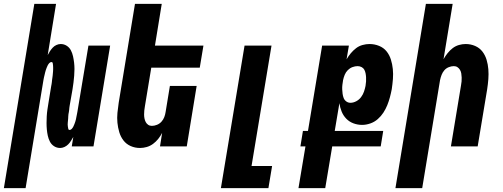

<svg xmlns="http://www.w3.org/2000/svg" viewBox="-75 -755 2595 990"><path d="M-55 215 102 -735H214L171 -471Q176 -481 182.5 -491Q189 -501 197 -509.5Q205 -518 216 -523Q227 -528 238 -528Q255 -528 269 -519Q283 -510 290.5 -495.5Q298 -481 301.5 -465Q305 -449 307 -432.5Q309 -416 309 -399Q309 -382 307.5 -364.5Q306 -347 304 -330Q302 -313 299 -295L284 -209Q283 -204 282.5 -198.5Q282 -193 281.5 -187.5Q281 -182 280 -177Q279 -172 278 -166.5Q277 -161 277 -155.5Q277 -150 276.5 -144.5Q276 -139 275.5 -133.5Q275 -128 274.5 -123Q274 -118 274 -112.5Q274 -107 275 -102Q276 -97 277 -91Q278 -85 284 -85Q290 -85 295 -90.5Q300 -96 303 -102Q306 -108 308.5 -114.5Q311 -121 313 -127Q315 -133 316.5 -139.5Q318 -146 319 -152.5Q320 -159 321.5 -165Q323 -171 324 -178L381 -520H493L407 0H295L303 -49Q297 -39 291 -29Q285 -19 276.5 -10.5Q268 -2 257 3Q246 8 235 8Q218 8 204 -1Q190 -10 182.5 -24.5Q175 -39 171.5 -55Q168 -71 166.5 -87.5Q165 -104 165 -121Q165 -138 166 -155.5Q167 -173 169.5 -190Q172 -207 175 -225L189 -311Q190 -316 191 -321.5Q192 -327 192.5 -332.5Q193 -338 193.5 -343Q194 -348 195 -353.5Q196 -359 196.5 -364.5Q197 -370 197.5 -375.5Q198 -381 198.5 -386.5Q199 -392 199 -397Q199 -402 199 -407.5Q199 -413 198.5 -418Q198 -423 197 -429Q196 -435 190 -435Q184 -435 179 -429.5Q174 -424 171 -418Q168 -412 165.5 -405.5Q163 -399 161 -393Q159 -387 157.5 -380.5Q156 -374 154.5 -367.5Q153 -361 151.5 -355Q150 -349 149 -342L57 215Z M647 8Q621 8 598.5 -2Q576 -12 561.5 -31Q547 -50 540 -73.5Q533 -97 530.5 -122Q528 -147 530.5 -173Q533 -199 537 -225L621 -735H759L724 -520H974L955 -406H705L672 -206Q670 -195 669 -185Q668 -175 668 -164.5Q668 -154 670 -144Q672 -134 676.5 -125.5Q681 -117 689 -111.5Q697 -106 708 -106Q721 -106 734.5 -111.5Q748 -117 757.5 -127.5Q767 -138 772 -151Q777 -164 779 -178L801 -312H939L888 0H750L761 -70Q753 -54 741 -39Q729 -24 714 -13Q699 -2 681.5 3Q664 8 647 8Z M1064 215 1186 -520H1325L1222 101H1328L1309 215Z M1464 215 1500 0H1474L1487 -80H1513L1586 -520H1724L1712 -449Q1721 -465 1733.5 -480Q1746 -495 1761 -506.5Q1776 -518 1794.5 -523Q1813 -528 1830 -528Q1856 -528 1879.5 -518.5Q1903 -509 1918 -490.5Q1933 -472 1940.5 -448Q1948 -424 1950.5 -399Q1953 -374 1951 -348Q1949 -322 1945 -295Q1941 -274 1935.5 -253.5Q1930 -233 1922 -213Q1914 -193 1902 -174.5Q1890 -156 1873 -141Q1856 -126 1834.5 -118.5Q1813 -111 1792 -111Q1769 -111 1747.5 -119Q1726 -127 1710.5 -143Q1695 -159 1686.5 -180Q1678 -201 1675 -223L1651 -80H1901L1888 0H1638L1602 215ZM1732 -225Q1747 -225 1762 -233Q1777 -241 1787 -254.5Q1797 -268 1802 -283Q1807 -298 1810 -313V-314Q1812 -325 1812.5 -335.5Q1813 -346 1812.5 -356.5Q1812 -367 1810 -377Q1808 -387 1803.5 -395.5Q1799 -404 1789.5 -409Q1780 -414 1769 -414Q1756 -414 1742.5 -409Q1729 -404 1718.5 -393.5Q1708 -383 1702.5 -369.5Q1697 -356 1694 -342Q1692 -330 1690.5 -318Q1689 -306 1689.5 -294.5Q1690 -283 1691.5 -271.5Q1693 -260 1697 -249.5Q1701 -239 1710.5 -232Q1720 -225 1732 -225Z M1964 215 2121 -735H2259L2212 -450Q2221 -466 2233 -481Q2245 -496 2259.5 -507Q2274 -518 2291.5 -523Q2309 -528 2326 -528Q2352 -528 2375 -518Q2398 -508 2412.5 -489Q2427 -470 2434 -446.5Q2441 -423 2443 -398Q2445 -373 2443 -347Q2441 -321 2437 -295L2388 0H2250L2302 -314Q2304 -325 2305 -335Q2306 -345 2305.5 -355.5Q2305 -366 2303.5 -376Q2302 -386 2297 -394.5Q2292 -403 2284 -408.5Q2276 -414 2265 -414Q2252 -414 2238.5 -408.5Q2225 -403 2216 -392.5Q2207 -382 2202 -369Q2197 -356 2194 -342L2102 215Z"/></svg>

Font: Iosevka Heavy Oblique
Style: Regular
Weight: 900
Italic angle: -9°
Monospace: yes
Designer: Belleve Invis
Foundry: Belleve Invis
Version: Version 32.5.0; ttfautohint (v1.8.4)